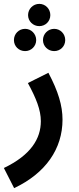

<svg xmlns="http://www.w3.org/2000/svg" viewBox="-54 -742 409 992"><path d="M149 -607C181 -607 206 -632 206 -664C206 -696 181 -722 149 -722C117 -722 91 -696 91 -664C91 -632 117 -607 149 -607ZM76 -478C107 -478 133 -503 133 -535C133 -567 107 -593 76 -593C43 -593 18 -567 18 -535C18 -503 43 -478 76 -478ZM226 -478C258 -478 283 -503 283 -535C283 -567 258 -593 226 -593C194 -593 168 -567 168 -535C168 -503 194 -478 226 -478ZM19 230C182 153 269 27 269 -124C269 -196 247 -270 196 -366L90 -313C133 -234 157 -174 157 -116C157 -26 106 59 -34 126Z"/></svg>

Font: Noto Sans Arabic UI Cn SmBd
Style: Regular
Weight: 600
Width: 3
Designer: Monotype Design Team, Nadine Chahine and Nizar Qandah
Foundry: Monotype Imaging Inc.
Version: Version 2.010